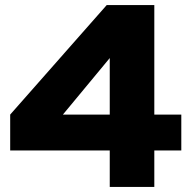

<svg xmlns="http://www.w3.org/2000/svg" viewBox="-20 -734 744 754"><path d="M586 -284H692V-143H586V0H411V-143H20V-284L399 -714H586ZM411 -284V-506L227 -284Z"/></svg>

Font: Non Bureau Extended
Style: Bold
Weight: 700
Width: 7
Designer: Jona Saucedo
Foundry: Non Foundry
Version: Version 1.000; ttfautohint (v1.8.4)